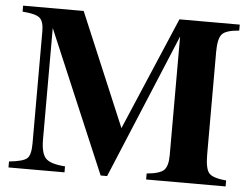

<svg xmlns="http://www.w3.org/2000/svg" viewBox="-49 -738 1043 799"><g transform="rotate(5 472.0 -338.0)"><path d="M921 0H589V-25Q644 -30 661 -47Q678 -64 678 -109V-605L426 0H399L147 -594V-129Q147 -71 167 -50Q187 -29 248 -25V0H14V-25Q73 -31 89 -45.5Q105 -60 105 -108V-577Q105 -618 88 -632.5Q71 -647 16 -651V-676H269L468 -204L669 -676H921V-651Q866 -647 849.5 -628.5Q833 -610 833 -554V-126Q833 -69 848 -49.5Q863 -30 921 -25Z"/></g></svg>

Font: STIX
Style: Bold
Weight: 700
Designer: MicroPress Inc., with final additions and corrections provided by Coen Hoffman, Elsevier (retired)
Version: Version 1.1.1